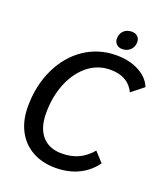

<svg xmlns="http://www.w3.org/2000/svg" viewBox="-156 -973 945 1091"><g transform="rotate(20 316.0 -428.0)"><path d="M42 -264Q42 -391 90.5 -493Q139 -595 224.5 -652.5Q310 -710 417 -710Q496 -710 554 -679Q612 -648 632 -596L559 -538Q520 -621 412 -621Q338 -621 279 -575Q220 -529 186 -447.5Q152 -366 152 -265Q152 -176 194 -127.5Q236 -79 313 -79Q370 -79 414 -99.5Q458 -120 493 -162L546 -104Q506 -48 445 -19Q384 10 307 10Q227 10 167 -23.5Q107 -57 74.5 -119Q42 -181 42 -264ZM385 -800Q385 -829 403.5 -847.5Q422 -866 453 -866Q474 -866 487.5 -853.5Q501 -841 501 -821Q501 -792 482 -773Q463 -754 433 -754Q412 -754 398.5 -767Q385 -780 385 -800Z"/></g></svg>

Font: Sarabun Medium
Style: Italic
Weight: 500
Italic angle: -10°
Designer: Suppakit Chalermlarp | Katatrad Co.,Ltd.
Foundry: Cadson Demak Co.,Ltd.
Version: Version 1.000; ttfautohint (v1.6)